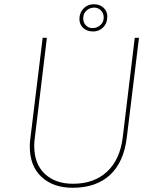

<svg xmlns="http://www.w3.org/2000/svg" viewBox="-20 -881 735 909"><path d="M145 -230Q142 -209 142 -191Q142 -105 192 -58Q242 -11 326 -11Q425 -11 486.5 -68Q548 -125 561 -230L618 -702H638L580 -228Q566 -113 500.5 -52.5Q435 8 324 8Q232 8 176.5 -43.5Q121 -95 121 -188Q121 -207 124 -228L182 -702H202ZM356 -792Q357 -823 376.5 -842Q396 -861 425 -861Q452 -861 470 -844.5Q488 -828 488 -803Q488 -771 468.5 -751.5Q449 -732 421 -732Q392 -732 374 -748.5Q356 -765 356 -792ZM374 -794Q374 -774 386.5 -761Q399 -748 418 -748Q439 -748 455 -762Q471 -776 471 -798Q471 -818 458 -831.5Q445 -845 426 -845Q405 -845 389.5 -831Q374 -817 374 -794Z"/></svg>

Font: Josefin Sans Thin
Style: Italic
Weight: 200
Italic angle: -7°
Designer: Santiago Orozco
Foundry: Typemade
Version: Version 2.000